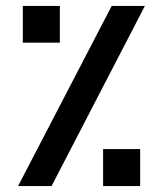

<svg xmlns="http://www.w3.org/2000/svg" viewBox="-20 -628 550 648"><path d="M357 -608H469L154 0H41ZM57 -608H182V-484H57ZM328 -125H453V0H328Z"/></svg>

Font: Noto Sans Syriac Eastern SemiBold
Style: Regular
Weight: 600
Designer: Patrick Giasson and the Monotype Design Team
Foundry: Monotype Imaging Inc.
Version: Version 3.001